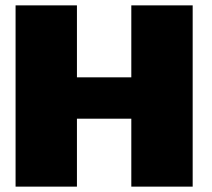

<svg xmlns="http://www.w3.org/2000/svg" viewBox="-20 -695 790 715"><path d="M38 0H266.5V-253H469V0H697.5V-675H469V-407H266.5V-675H38Z"/></svg>

Font: Anybody UltraCondensed Thin Black
Style: Regular
Weight: 900
Version: Version 1.111